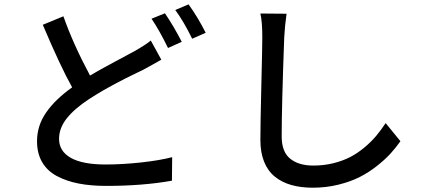

<svg xmlns="http://www.w3.org/2000/svg" viewBox="-20 -811 1951 881"><path d="M671.9 -625 720.2 -537.1Q706.5 -528.8 678.7 -513.7Q650.9 -498.5 638.7 -491.7Q635.3 -490.2 614 -479.7Q592.8 -469.2 585 -465.6Q577.1 -461.9 555.9 -451.2Q534.7 -440.4 522.9 -434.1Q511.2 -427.7 491 -417Q470.7 -406.2 455.8 -397.5Q440.9 -388.7 422.6 -377.7Q404.3 -366.7 388.2 -356Q321.3 -312 286.1 -267.6Q251 -223.1 251 -173.8Q251 -117.2 304.9 -86.7Q358.9 -56.2 464.4 -56.2Q540 -56.2 625.7 -65.4Q711.4 -74.7 770 -89.8L769 18.1Q635.7 42 466.8 42Q396 42 340.1 31Q284.2 20 240.5 -3.4Q196.8 -26.9 173.3 -67.1Q149.9 -107.4 149.9 -163.1Q149.9 -234.4 191.7 -294.7Q233.4 -355 311 -410.2Q257.8 -504.9 176.3 -697.3L271 -736.3Q314.5 -611.3 393.1 -464.4Q438 -491.2 510.7 -529.8Q583.5 -568.4 597.2 -576.2Q650.9 -606.9 671.9 -625ZM675.3 -725.1 736.8 -750Q777.3 -690.4 814 -619.1L751 -590.8Q711.4 -671.9 675.3 -725.1ZM784.2 -765.1 845.2 -791Q888.2 -731.4 923.8 -660.6L861.8 -633.3Q821.8 -714.8 784.2 -765.1Z M1174.8 -749 1294.9 -748Q1287.1 -693.4 1284.2 -640.1Q1272.5 -322.3 1272.5 -185.1Q1272.5 -114.3 1311.5 -82.8Q1350.6 -51.3 1417.5 -51.3Q1465.8 -51.3 1509.3 -62Q1552.7 -72.8 1586.7 -90.3Q1620.6 -107.9 1651.6 -133.8Q1682.6 -159.7 1705.3 -186.5Q1728 -213.4 1749.5 -246.1L1817.4 -163.1Q1796.4 -133.3 1771.7 -106.2Q1747.1 -79.1 1709.7 -49.6Q1672.4 -20 1630.6 1.2Q1588.9 22.5 1532.7 36.4Q1476.6 50.3 1415.5 50.3Q1359.9 50.3 1316.4 37.8Q1272.9 25.4 1241 -0.5Q1209 -26.4 1191.9 -68.8Q1174.8 -111.3 1174.8 -168.9Q1174.8 -241.7 1179.2 -420.7Q1183.6 -599.6 1183.6 -640.1Q1183.6 -710.9 1174.8 -749Z"/></svg>

Font: Karasuma Gothic
Style: Regular
Weight: 500
Designer: Rasmus Andersson / Ryoko Nishizuka
Foundry: Genbu
Version: Version 1.00